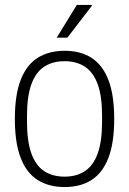

<svg xmlns="http://www.w3.org/2000/svg" viewBox="-20 -743 521 775"><path d="M241 12Q177 12 132 -16.5Q87 -45 63.5 -105.5Q40 -166 40 -263Q40 -360 63.5 -420.5Q87 -481 132 -509.5Q177 -538 241 -538Q305 -538 349.5 -509.5Q394 -481 417.5 -420.5Q441 -360 441 -263Q441 -166 417.5 -105.5Q394 -45 349.5 -16.5Q305 12 241 12ZM241 -30Q289 -30 323 -52.5Q357 -75 374.5 -124Q392 -173 392 -251V-275Q392 -354 374.5 -402.5Q357 -451 323 -473.5Q289 -496 241 -496Q192 -496 158 -473.5Q124 -451 106.5 -402.5Q89 -354 89 -275V-251Q89 -173 106.5 -124Q124 -75 158 -52.5Q192 -30 241 -30ZM209 -591 290 -723H350L351 -720L252 -591Z"/></svg>

Font: Archivo SemiCondensed Thin
Style: Regular
Weight: 250
Width: 4
Designer: Hector Gatti
Foundry: Omnibus-Type
Version: Version 2.001